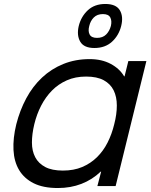

<svg xmlns="http://www.w3.org/2000/svg" viewBox="-20 -938 761 968"><path d="M591 -807Q579 -759 544.5 -727.5Q510 -696 456 -696Q403 -696 384.5 -728Q366 -760 377 -807Q389 -855 423 -886.5Q457 -918 511 -918Q565 -918 584 -886.5Q603 -855 591 -807ZM539 -807Q545 -833 536 -850Q527 -867 499 -867Q470 -867 453 -850Q436 -833 430 -807Q423 -781 432 -764Q441 -747 469 -747Q498 -747 515 -764Q532 -781 539 -807ZM563 0H471L490 -73H488Q445 -32 390.5 -11Q336 10 272 10Q198 10 150 -14Q102 -38 76.5 -80.5Q51 -123 48 -182Q45 -241 62 -311Q80 -382 112.5 -442.5Q145 -503 192 -547Q239 -591 299.5 -615.5Q360 -640 432 -640Q493 -640 538 -616Q583 -592 606 -553H608L627 -630H718ZM556 -312Q569 -362 569 -406Q569 -450 553 -482.5Q537 -515 503 -533.5Q469 -552 414 -552Q360 -552 317 -533Q274 -514 242 -481.5Q210 -449 187.5 -405.5Q165 -362 153 -312Q141 -262 141 -219.5Q141 -177 157.5 -145.5Q174 -114 208 -96Q242 -78 297 -78Q352 -78 394.5 -96Q437 -114 469 -145.5Q501 -177 522.5 -219.5Q544 -262 556 -312Z"/></svg>

Font: TypoPRO Sinkin Sans
Style: 400 Italic
Weight: 400
Italic angle: -112°
Designer: Keith Bates
Foundry: K-Type
Version: Sinkin Sans (version 1.0)  by Keith Bates   •   © 2014   www